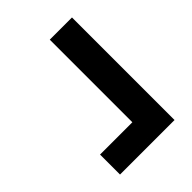

<svg xmlns="http://www.w3.org/2000/svg" viewBox="-36 -545 605 605"><g transform="rotate(45 266.5 -242.5)"><path d="M495 -121V-364H38V-265H406V-121Z"/></g></svg>

Font: Enriqueta
Style: Bold
Weight: 700
Designer: Viviana Monsalve, Gustavo Ibarra
Foundry: Viviana Monsalve, Gustavo Ibarra
Version: Version 1.002